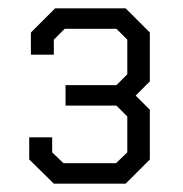

<svg xmlns="http://www.w3.org/2000/svg" viewBox="-20 -720 439 460"><path d="M50 -338V-391H105V-355L132 -329H258L285 -355V-441L259 -467H137V-516H259L285 -542V-625L259 -651H135L109 -625V-589H54V-642L112 -700H281L339 -642V-525L305 -491L339 -457V-338L281 -280H109Z"/></svg>

Font: Chakra Petch Light
Style: Regular
Weight: 300
Designer: Katatrad Aksorn Co.,Ltd.
Foundry: Cadson Demak Co.,Ltd.
Version: Version 1.000; ttfautohint (v1.6)